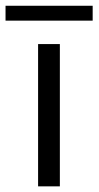

<svg xmlns="http://www.w3.org/2000/svg" viewBox="-88 -660 349 680"><path d="M-68.4 -586.9V-639.6H240.2V-586.9ZM46.9 0V-503.9H124V0Z"/></svg>

Font: Post No Bills Jaffna SemiBold
Style: Regular
Weight: 600
Designer: Kosala Senevirathne, Siva Puranthara, Lasantha Premarathna, Tharique Azeez
Foundry: Mooniak
Version: Version 1.220 ; ttfautohint (v1.6)